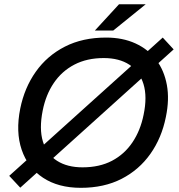

<svg xmlns="http://www.w3.org/2000/svg" viewBox="-20 -890 856 920"><path d="M77.1 9.3 24.2 -47.4 759.8 -710 812.1 -653.3ZM367.3 10Q259.2 10 186.1 -38.4Q113 -86.7 83.8 -172.6Q54.6 -258.4 77 -369.8Q97.3 -469.7 151.5 -546.3Q205.7 -623 290.8 -666.5Q375.9 -710 488.3 -710Q567.8 -710 629 -682Q690.2 -654 728.5 -603.3Q766.8 -552.5 779.6 -482.8Q792.3 -413.2 774.8 -329.5Q754.8 -229.3 700.6 -152.7Q646.4 -76 562.5 -33Q478.6 10 367.3 10ZM375.2 -88.2Q456.9 -88.2 516.7 -119.6Q576.5 -151.1 614.7 -208Q653 -265 668 -339.7Q686.3 -426.5 667.5 -487.4Q648.6 -548.2 599.9 -580Q551.1 -611.8 477.1 -611.8Q396.7 -611.8 336.4 -580.4Q276.1 -548.9 237.9 -492.5Q199.6 -436 184.6 -360.3Q167 -272.7 185.6 -211.8Q204.3 -150.9 253.3 -119.5Q302.3 -88.2 375.2 -88.2ZM434.6 -743.7 550.4 -869.7H678.4L522.7 -743.7Z"/></svg>

Font: REM Medium
Style: Italic
Weight: 500
Italic angle: -11°
Designer: Octavio Pardo
Foundry: Ashler Design
Version: Version 1.005;gftools[0.9.28]